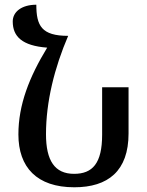

<svg xmlns="http://www.w3.org/2000/svg" viewBox="-20 -784 624 814"><path d="M295 10C438 10 525 -59 525 -218V-414H413V-213C413 -91 372 -47 294 -47C212 -47 175 -103 175 -215C175 -353 211 -497 269 -632C156 -632 134 -675 134 -764C72 -764 34 -734 34 -693C34 -629 74 -590 180 -582C104 -457 58 -340 58 -214C58 -75 136 10 295 10Z"/></svg>

Font: Noto Serif Armenian Condensed SemiBold
Style: Regular
Weight: 600
Width: 3
Designer: Monotype Design Team
Foundry: Monotype Imaging Inc.
Version: Version 2.008